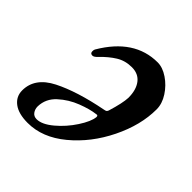

<svg xmlns="http://www.w3.org/2000/svg" viewBox="-136 -514 621 621"><g transform="rotate(45 174.0 -204.0)"><path d="M344 -312Q344 -240 306.5 -163.5Q269 -87 208 -36.5Q147 14 80 14Q38 14 15.5 -3Q-7 -20 -7 -48Q-7 -106 57 -138.5Q121 -171 224 -191Q230 -192 232.5 -193.5Q235 -195 237 -200Q252 -249 253 -274Q253 -310 237 -331Q221 -352 191 -352Q161 -352 137.5 -337.5Q114 -323 91 -299Q81 -288 74 -288Q64 -288 64 -298Q64 -305 66 -308Q133 -422 239 -422Q262 -422 286.5 -405.5Q311 -389 327.5 -363.5Q344 -338 344 -312ZM65 -47Q65 -34 72 -24.5Q79 -15 92 -15Q116 -15 146.5 -40.5Q177 -66 199.5 -100.5Q222 -135 224 -157Q224 -165 217 -163Q191 -160 156 -146.5Q121 -133 93.5 -108Q66 -83 65 -47Z"/></g></svg>

Font: EB Garamond Medium
Style: Italic
Weight: 500
Italic angle: -17.2°
Designer: Georg Duffner and Octavio Pardo
Foundry: Georg Duffner
Version: Version 1.000